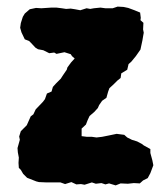

<svg xmlns="http://www.w3.org/2000/svg" viewBox="-20 -540 497 581"><path d="M227 -128 243 -126H258L272 -124L289 -126L309 -130L333 -135L356 -132L365 -124L379 -117L395 -112L410 -104L415 -100L435 -89V-77L441 -55L444 -40L435 -16L427 -1L413 6L403 15L385 14L367 16L345 15L330 21L310 15L299 18L287 14L270 16L258 12L236 19L225 17L211 18L196 11L177 17L163 12H155H135H121L98 11L90 9L62 -2L50 -14L43 -26L37 -32L36 -47L37 -63L34 -79L33 -92L40 -117L38 -127L43 -143L51 -151L61 -161L73 -188L81 -194L88 -209L110 -232L116 -240L122 -257L136 -263L140 -277L149 -287L164 -302L169 -310L182 -329L184 -336L195 -351L206 -363L198 -370L194 -376L175 -382L151 -377L144 -381L129 -379L111 -388L95 -391L87 -396L74 -410L68 -416L55 -421L45 -442L41 -456L43 -470L49 -489L55 -499L70 -512L89 -516L105 -515L135 -517H151L167 -515L180 -513L194 -514L207 -512L223 -509L242 -515L253 -513L264 -515L284 -517L299 -515H321L336 -520L354 -519L368 -516L387 -509L404 -502L406 -486L405 -479L414 -471L413 -451L415 -441L413 -430L411 -418L408 -404L405 -390L391 -370L377 -353L369 -346L365 -329L347 -318L345 -304L335 -296L325 -286L311 -273L307 -262L302 -244L289 -235L280 -222L276 -213L265 -201L251 -189L245 -176L240 -163L227 -151Z"/></svg>

Font: Winky Rough
Style: Bold
Weight: 700
Designer: Simon Atzbach
Foundry: typofactur
Version: Version 1.206; ttfautohint (v1.8.4.7-5d5b)